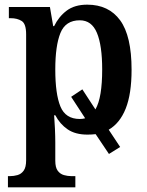

<svg xmlns="http://www.w3.org/2000/svg" viewBox="-20 -566 630 823"><path d="M14 237V189H23Q39 189 55 184.5Q71 180 81.5 165.5Q92 151 92 121V-419Q92 -464 73 -476Q54 -488 26 -488H18V-536H194L208 -454H212Q232 -495 266 -520.5Q300 -546 354 -546Q446 -546 495 -479Q544 -412 544 -267Q544 -164 519 -101Q494 -38 446 -10L495 64L447 94L390 9Q373 11 355 11Q303 11 270 -11.5Q237 -34 217 -72H212Q214 -48 215.5 -14.5Q217 19 217 45V123Q217 152 227.5 166Q238 180 254 184.5Q270 189 286 189H303V237ZM322 -56Q334 -56 345 -59L285 -151L333 -183L389 -97Q404 -123 411 -166Q418 -209 418 -268Q418 -371 395.5 -425Q373 -479 322 -479Q261 -479 239 -424.5Q217 -370 217 -268Q217 -163 239 -109.5Q261 -56 322 -56Z"/></svg>

Font: Noto Serif SemiCondensed SemiBold
Style: Regular
Weight: 600
Width: 4
Designer: Monotype Design Team
Foundry: Monotype Imaging Inc.
Version: Version 2.013; ttfautohint (v1.8.4.7-5d5b)